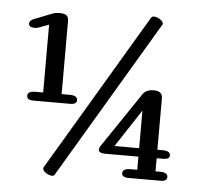

<svg xmlns="http://www.w3.org/2000/svg" viewBox="-53 -785 906 860"><g transform="rotate(5 400.0 -355.0)"><path d="M593 -725Q596 -730 605 -730Q618 -730 632.5 -720.5Q647 -711 647 -702Q647 -699 646 -698L223 15Q220 20 212 20Q199 20 184.5 10.5Q170 1 170 -9Q170 -12 171 -14ZM94 -636Q87 -633 77 -633Q50 -633 50 -651Q50 -664 70 -672L149 -703Q164 -709 183 -709Q205 -709 214 -701.5Q223 -694 223 -677V-348H260Q294 -348 294 -327Q294 -308 265 -308H99Q70 -308 70 -327Q70 -348 104 -348H140V-653ZM590 -40V-99H439Q411 -99 411 -116Q411 -124 417 -132L583 -378Q598 -401 633 -401Q672 -401 672 -369V-137H697Q730 -137 730 -116Q730 -99 701 -99H672V-40H693Q727 -40 727 -19Q727 0 698 0H555Q524 0 524 -19Q524 -40 561 -40ZM590 -306 479 -137H590Z"/></g></svg>

Font: Marmelad
Style: Regular
Weight: 400
Designer: Manvel Shmavonyan
Foundry: Cyreal
Version: Version 1.001;PS 001.001;hotconv 1.0.88;makeotf.lib2.5.64775